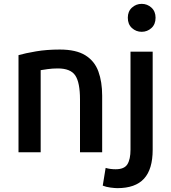

<svg xmlns="http://www.w3.org/2000/svg" viewBox="-20 -790 888 996"><path d="M76 0V-504Q111 -514 166.5 -523.5Q222 -533 290 -533Q375 -533 423 -503Q471 -473 490.5 -419Q510 -365 510 -294V0H395V-274Q395 -362 370.5 -398.5Q346 -435 280 -435Q252 -435 227.5 -431.5Q203 -428 191 -426V0ZM589 186Q576 186 553 183Q530 180 513 173L528 81Q551 88 580 88Q625 88 641 62Q657 36 657 -14V-522H772V-13Q772 88 727 137Q682 186 589 186ZM715 -625Q686 -625 664.5 -644.5Q643 -664 643 -698Q643 -731 664.5 -750.5Q686 -770 715 -770Q744 -770 765.5 -750.5Q787 -731 787 -698Q787 -664 765.5 -644.5Q744 -625 715 -625Z"/></svg>

Font: Ubuntu Sans SemiBold
Style: Regular
Weight: 600
Designer: Dalton Maag Ltd
Foundry: Dalton Maag Ltd
Version: Version 1.006; ttfautohint (v1.8.4.7-5d5b)